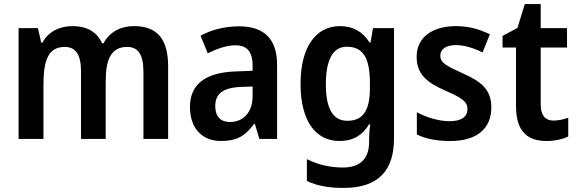

<svg xmlns="http://www.w3.org/2000/svg" viewBox="-20 -681 2827 941"><path d="M637 -553C571 -553 518 -525 487 -469H480C457 -522 409 -553 335 -553C269 -553 216 -524 188 -472H182L166 -543H71V0H193V-266C193 -384 216 -451 297 -451C352 -451 377 -413 377 -330V0H498V-282C498 -392 526 -451 603 -451C657 -451 683 -414 683 -329V0H804V-356C804 -492 748 -553 637 -553Z M1152 -552C1079 -552 1014 -534 963 -506L998 -420C1044 -442 1090 -459 1134 -459C1188 -459 1218 -431 1218 -359V-334L1136 -331C987 -326 911 -268 911 -157C911 -53 970 10 1063 10C1143 10 1184 -17 1225 -74H1229L1251 0H1338V-364C1338 -489 1275 -552 1152 -552ZM1161 -255 1218 -257V-209C1218 -128 1170 -83 1107 -83C1063 -83 1035 -108 1035 -161C1035 -219 1069 -251 1161 -255Z M1646 -553C1527 -553 1453 -449 1453 -270C1453 -91 1525 10 1644 10C1712 10 1757 -19 1789 -72H1794C1791 -50 1789 -18 1789 1V16C1789 98 1743 140 1662 140C1595 140 1539 126 1484 99V206C1535 230 1591 240 1664 240C1833 240 1911 156 1911 -2V-543H1808L1796 -473H1791C1757 -526 1711 -553 1646 -553ZM1679 -452C1760 -452 1793 -397 1793 -273V-250C1793 -140 1760 -89 1682 -89C1612 -89 1577 -148 1577 -268C1577 -388 1612 -452 1679 -452Z M2388 -155C2388 -243 2337 -282 2249 -321C2163 -360 2138 -374 2138 -409C2138 -440 2166 -460 2215 -460C2256 -460 2303 -445 2345 -424L2381 -513C2329 -538 2277 -553 2215 -553C2099 -553 2022 -498 2022 -403C2022 -317 2072 -277 2160 -238C2248 -200 2271 -181 2271 -147C2271 -109 2243 -87 2182 -87C2131 -87 2068 -106 2023 -131V-22C2068 0 2119 10 2187 10C2317 10 2388 -50 2388 -155Z M2692 -90C2653 -90 2630 -116 2630 -167V-448H2759V-543H2630V-661H2552L2516 -544L2443 -505V-448H2509V-161C2509 -34 2568 10 2658 10C2701 10 2738 1 2765 -12V-104C2743 -96 2717 -90 2692 -90Z"/></svg>

Font: Noto Sans Myanmar UI SemiCondensed SemiBold
Style: Regular
Weight: 600
Width: 4
Designer: Monotype Design Team
Foundry: Monotype Imaging Inc.
Version: Version 2.103